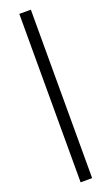

<svg xmlns="http://www.w3.org/2000/svg" viewBox="-209 -883 700 1204"><g transform="rotate(-20 140.5 -281.0)"><path d="M102 281H179V-843H102Z"/></g></svg>

Font: Source Han Sans KR Medium
Style: Regular
Weight: 500
Designer: Ryoko NISHIZUKA (kana & ideographs); Paul D. Hunt (Latin, Greek & Cyrillic); Wenlong ZHANG (bopomofo); Sandoll Communica
Foundry: Adobe Systems Incorporated
Version: Version 1.001;PS 1.001;hotconv 1.0.78;makeotf.lib2.5.61930